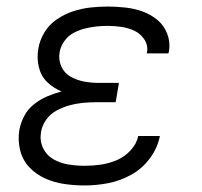

<svg xmlns="http://www.w3.org/2000/svg" viewBox="-20 -558 616 586"><path d="M238 8Q274 8 310.5 1Q347 -6 381 -25Q415 -44 438 -75.5Q461 -107 468 -143H402Q397 -119 378.5 -99Q360 -79 336 -69Q312 -59 287.5 -55.5Q263 -52 239 -52Q213 -52 188.5 -56Q164 -60 143 -72Q122 -84 111.5 -106Q101 -128 105 -154Q108 -174 120.5 -192Q133 -210 152.5 -220.5Q172 -231 192 -236.5Q212 -242 232 -244Q252 -246 272 -246H333L343 -305H282Q259 -305 237 -309Q215 -313 195.5 -324Q176 -335 167 -355.5Q158 -376 162 -399Q165 -416 176 -432Q187 -448 203.5 -457Q220 -466 237.5 -470.5Q255 -475 272.5 -477Q290 -479 308 -479Q329 -479 350 -476Q371 -473 389.5 -464.5Q408 -456 420 -438.5Q432 -421 429 -400Q428 -398 428 -395H494Q495 -399 496 -403Q500 -431 490 -456Q480 -481 460 -497.5Q440 -514 415 -523Q390 -532 362.5 -535Q335 -538 308 -538Q282 -538 255.5 -535Q229 -532 203 -523.5Q177 -515 153.5 -499Q130 -483 115.5 -459Q101 -435 97 -409Q92 -381 98.5 -353.5Q105 -326 124 -307.5Q143 -289 168 -279Q146 -273 124.5 -264Q103 -255 84 -240Q65 -225 54 -204Q43 -183 39 -161Q34 -130 41.5 -99.5Q49 -69 69.5 -47.5Q90 -26 117.5 -13.5Q145 -1 176 3.5Q207 8 238 8Z"/></svg>

Font: Iosevka Sparkle Light Oblique
Style: Regular
Weight: 300
Italic angle: -9°
Designer: Belleve Invis
Foundry: Belleve Invis
Version: Version 4.5.0; ttfautohint (v1.8.3)